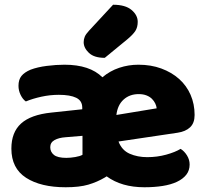

<svg xmlns="http://www.w3.org/2000/svg" viewBox="-20 -774 871 810"><path d="M252 -501Q359 -501 412 -448Q444 -475 483 -488Q522 -501 564 -501Q617 -501 660.5 -485Q704 -469 735.5 -441Q767 -413 784 -374Q801 -335 801 -289Q801 -255 782 -237Q763 -219 729 -214L480 -177Q494 -140 527 -125.5Q560 -111 601 -111Q643 -111 681 -121.5Q719 -132 742 -146Q758 -136 769 -118Q780 -100 780 -80Q780 -55 766 -37Q752 -19 726.5 -7Q701 5 666 10.5Q631 16 589 16Q493 16 430 -30L422 -25Q390 -6 352.5 5Q315 16 257 16Q152 16 90 -24Q28 -64 28 -147Q28 -216 69 -253Q110 -290 196 -299L327 -313V-320Q327 -349 301.5 -361.5Q276 -374 228 -374Q191 -374 154.5 -366Q118 -358 89 -346Q76 -355 67 -373.5Q58 -392 58 -412Q58 -438 70.5 -453.5Q83 -469 109 -480Q138 -491 177.5 -496Q217 -501 252 -501ZM260 -108Q277 -108 297.5 -111.5Q318 -115 328 -121V-201L256 -195Q228 -193 210 -183Q192 -173 192 -153Q192 -133 207.5 -120.5Q223 -108 260 -108ZM565 -377Q527 -377 501.5 -354Q476 -331 471 -289L641 -317Q640 -327 635 -337.5Q630 -348 621 -357Q612 -366 598 -371.5Q584 -377 565 -377ZM457 -754Q509 -754 535 -732Q561 -710 561 -682Q561 -659 551 -643.5Q541 -628 517 -608L422 -530Q377 -530 355 -551Q333 -572 333 -596Q333 -608 337.5 -619Q342 -630 356 -645Z"/></svg>

Font: Baloo Chettan 2 ExtraBold
Style: Regular
Weight: 800
Designer: Maithili Shingre, Unnati Kotecha and Ek Type
Foundry: Ek Type
Version: Version 1.640;hotconv 1.0.111;makeotfexe 2.5.65597; ttfautoh